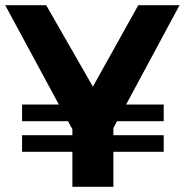

<svg xmlns="http://www.w3.org/2000/svg" viewBox="-20 -720 712 740"><path d="M672 -700 466 -317H611V-253H431L417 -226V-199H611V-135H417V0H259V-135H65V-199H259V-222L242 -253H65V-317H207L0 -700H158L338 -386L513 -700Z"/></svg>

Font: Argentum Sans SemiBold
Style: Regular
Weight: 600
Designer: Julieta Ulanovsky (Modified by Cristiano Sobral)
Foundry: Julieta Ulanovsky
Version: Version 5.001;November 22, 2018;FontCreator 11.5.0.2425 64-b